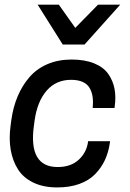

<svg xmlns="http://www.w3.org/2000/svg" viewBox="-20 -800 563 832"><path d="M404.8 -779.8H501L346.2 -606.9H252L143.1 -779.8H234.9L306.2 -679.2ZM129.9 -277.8 127 -255.9Q102.1 -76.2 230 -76.2Q287.6 -76.2 322 -108.6Q356.4 -141.1 361.8 -188H457L456.1 -181.2Q450.2 -140.1 434.6 -106.4Q418.9 -72.8 392.3 -45.4Q365.7 -18.1 324 -2.9Q282.2 12.2 228 12.2Q168.5 12.2 125 -8.5Q81.5 -29.3 58.1 -65.9Q34.7 -102.5 26.4 -150.6Q18.1 -198.7 25.9 -255.9L28.8 -277.8Q36.6 -335.4 56.6 -382.8Q76.7 -430.2 108.2 -466.3Q139.6 -502.4 186 -522.2Q232.4 -542 290 -542Q347.7 -542 388.2 -525.4Q428.7 -508.8 449.2 -479.5Q469.7 -450.2 476.3 -415Q482.9 -379.9 477.1 -338.9L476.1 -332H381.8Q384.3 -359.4 381.3 -380.1Q378.4 -400.9 368.7 -418.2Q358.9 -435.5 338.6 -444.8Q318.4 -454.1 288.1 -454.1Q223.1 -454.1 182.4 -407.5Q141.6 -360.8 129.9 -277.8Z"/></svg>

Font: Cooper Hewitt
Style: Medium Italic
Weight: 708
Designer: Village Type and Design LLC
Foundry: Cooper Hewitt Smithsonian Design Museum
Version: 1.000